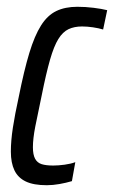

<svg xmlns="http://www.w3.org/2000/svg" viewBox="-20 -538 336 566"><path d="M118 8Q79 8 56 -3Q33 -14 22.5 -36Q12 -58 12 -91Q12 -123 18 -162Q24 -201 35 -251Q51 -331 66.5 -382Q82 -433 101 -463Q120 -493 146 -505.5Q172 -518 208 -518Q232 -518 256 -515Q280 -512 296 -508L284 -451Q271 -455 254 -457.5Q237 -460 222 -460Q199 -460 182 -452Q165 -444 152 -423Q139 -402 127.5 -362Q116 -322 103 -257Q91 -201 84 -165Q77 -129 77 -104Q77 -82 83.5 -70Q90 -58 103 -54Q116 -50 137 -50Q152 -50 170.5 -52.5Q189 -55 202 -60L192 -4Q175 1 155.5 4.5Q136 8 118 8Z"/></svg>

Font: Saira UltraCondensed Medium
Style: Italic
Weight: 500
Width: 1
Italic angle: -12°
Designer: Hector Gatti with collaboration of the Omnibus-Type team
Foundry: Omnibus-Type
Version: Version 1.101